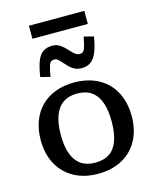

<svg xmlns="http://www.w3.org/2000/svg" viewBox="-137 -1034 920 1138"><g transform="rotate(-15 323.0 -465.0)"><path d="M602 -268Q602 -183 568 -120Q534 -57 471 -22.5Q408 12 323 12Q238 12 175.5 -22.5Q113 -57 78.5 -120Q44 -183 44 -268Q44 -332 63.5 -384Q83 -436 119.5 -472.5Q156 -509 207.5 -528.5Q259 -548 323 -548Q387 -548 438.5 -528.5Q490 -509 526.5 -472.5Q563 -436 582.5 -384Q602 -332 602 -268ZM167 -268Q167 -197 184.5 -150Q202 -103 236.5 -79.5Q271 -56 323 -56Q376 -56 410.5 -79Q445 -102 462 -149.5Q479 -197 479 -268Q479 -338 462 -385Q445 -432 410.5 -456Q376 -480 323 -480Q271 -480 236.5 -456Q202 -432 184.5 -385Q167 -338 167 -268ZM390 -618Q366 -618 348 -627Q330 -636 316 -650Q302 -664 290.5 -677.5Q279 -691 268 -700.5Q257 -710 244 -710Q221 -710 213 -686.5Q205 -663 197 -616L138 -631Q147 -689 160.5 -724.5Q174 -760 197 -776Q220 -792 254 -792Q276 -792 293 -783Q310 -774 324 -760.5Q338 -747 350 -733.5Q362 -720 374.5 -711Q387 -702 401 -702Q416 -702 424 -712.5Q432 -723 437.5 -744Q443 -765 449 -796L508 -781Q499 -722 483.5 -686Q468 -650 445.5 -634Q423 -618 390 -618ZM152 -942H492V-862H152Z"/></g></svg>

Font: Roboto Serif Medium
Style: Regular
Weight: 500
Designer: Greg Gazdowicz
Foundry: Commercial Type
Version: Version 1.008